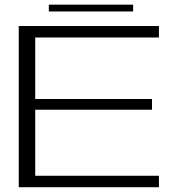

<svg xmlns="http://www.w3.org/2000/svg" viewBox="-20 -784 766 804"><path d="M58.5 0H645.5V-48H127.5V-324.5H616.5V-369.5H127.5V-627H645.5V-675H58.5ZM184.5 -736H537.5V-764.5H184.5Z"/></svg>

Font: Anybody Expanded Light
Style: Regular
Weight: 300
Width: 7
Version: Version 1.113;gftools[0.9.25]